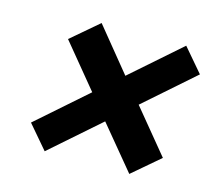

<svg xmlns="http://www.w3.org/2000/svg" viewBox="-76 -661 723 651"><g transform="rotate(15 286.0 -335.0)"><path d="M61 -182 131 -100 303 -251 428 -100 524 -182 398 -335 572 -488 502 -570 329 -418 205 -570 109 -488 235 -335Z"/></g></svg>

Font: Aerodynamic
Style: Obl
Weight: 500
Designer: Google
Version: Version 2.000980; 2014